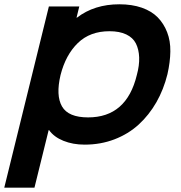

<svg xmlns="http://www.w3.org/2000/svg" viewBox="-52 -660 842 891"><path d="M583 -312Q595.2 -356.4 593.8 -393.8Q592.3 -431.2 578.6 -458.3Q564.9 -485.4 533.9 -500.2Q502.9 -515.1 456.1 -515.1Q365.7 -515.1 309.3 -460.4Q252.9 -405.8 229 -312Q206.5 -216.8 235.8 -166Q265.1 -115.2 356.9 -115.2Q535.6 -115.2 583 -312ZM725.1 -315.9Q707.5 -244.6 673.6 -185.3Q639.6 -126 591.6 -82Q543.5 -38.1 479.2 -13.4Q415 11.2 340.8 11.2Q286.1 11.2 242.2 -6.6Q198.2 -24.4 175.8 -56.2H173.8L107.9 210.9H-32.2L174.8 -629.9H315.9L303.2 -578.1H305.2Q385.7 -640.1 502 -640.1Q560.5 -640.1 606 -624.3Q651.4 -608.4 679.7 -579.6Q708 -550.8 723.6 -510.5Q739.3 -470.2 738.5 -421.1Q737.8 -372.1 725.1 -315.9Z"/></svg>

Font: Sinkin Sans 600 SemiBold Italic
Style: Regular
Weight: 600
Italic angle: -112°
Designer: Keith Bates
Foundry: K-Type
Version: Sinkin Sans (version 1.0)  by Keith Bates   •   © 2014   www